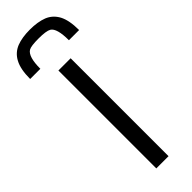

<svg xmlns="http://www.w3.org/2000/svg" viewBox="-380 -1028 1040 1040"><g transform="rotate(-45 140.5 -508.0)"><path d="M93.8 -750H187.5V0H93.8ZM140.6 -1016.1Q200.2 -1016.1 242.2 -1000Q283.7 -983.4 306.2 -941.9Q328.1 -899.9 328.1 -825.7H250Q250 -918 218.8 -937Q198.7 -948.7 140.6 -948.7Q82 -948.7 64.9 -938.5Q31.2 -918 31.2 -825.7H-46.9Q-46.9 -900.4 -24.4 -941.9Q-2.9 -982.9 39.6 -1000Q81.1 -1016.1 140.6 -1016.1Z"/></g></svg>

Font: Michroma+
Style: Regular
Weight: 400
Designer: beogot
Foundry: beogot
Version: Version